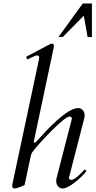

<svg xmlns="http://www.w3.org/2000/svg" viewBox="-20 -1049 539 1083"><path d="M56.6 -41.5C55.2 -34.2 48.8 -7.8 48.8 0C48.8 6.8 53.2 14.2 62.5 14.2C72.8 14.2 102.5 3.4 118.7 -5.4L153.3 -168C157.2 -186.5 163.6 -192.4 168.5 -198.7C199.2 -239.3 339.4 -390.6 371.6 -391.6C378.4 -391.6 385.3 -386.7 385.3 -380.9V-378.9L298.3 -41C297.4 -36.6 296.9 -32.2 296.9 -27.8C296.9 -2.9 314 14.2 333.5 14.2C374.5 14.2 457 -65.4 467.3 -84.5L458 -93.8C447.8 -84 406.2 -34.2 381.3 -34.2C374.5 -34.2 369.1 -39.1 369.1 -44.9V-46.9L456.1 -384.8C457 -389.2 457.5 -393.6 457.5 -397.9C457.5 -422.9 440.4 -439.5 420.9 -439.5C356 -439.5 238.3 -310.1 190.9 -256.8C186 -251 180.2 -244.1 174.8 -244.1C172.4 -244.1 170.4 -245.1 170.4 -249L281.2 -772.5C282.7 -778.3 284.2 -785.2 284.2 -787.1C284.2 -797.4 280.8 -803.2 272.9 -803.2C266.6 -803.2 264.6 -801.8 127.4 -728.5L133.8 -713.4C181.2 -735.8 179.7 -736.3 190.4 -736.3C198.2 -736.3 201.2 -731.9 201.2 -724.1C201.2 -720.7 200.2 -716.3 199.2 -711.4ZM452.6 -960.4 474.1 -839.8H498.5V-1029.3H446.8L310.1 -840.8H334.5Z"/></svg>

Font: Cardo
Style: Italic
Weight: 400
Designer: David J. Perry
Foundry: David J. Perry
Version: Version 0.99